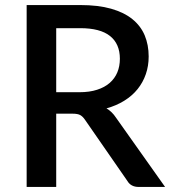

<svg xmlns="http://www.w3.org/2000/svg" viewBox="-20 -740 675 760"><path d="M202.5 -290H267.5C280.8 -290 290.8 -288.2 297.5 -284.5C304.2 -280.8 310.3 -274.8 316 -266.5L484 -24C493.3 -8 508.3 0 529 0H633.5L439 -274.5C428.7 -290.2 416.2 -302.3 401.5 -311C427.8 -318.3 451.4 -328.5 472.2 -341.5C493.1 -354.5 510.6 -369.8 524.8 -387.5C538.9 -405.2 549.8 -424.8 557.2 -446.5C564.8 -468.2 568.5 -491.5 568.5 -516.5C568.5 -547.2 563.2 -575 552.8 -600C542.2 -625 526 -646.4 504 -664.2C482 -682.1 453.9 -695.8 419.8 -705.5C385.6 -715.2 344.8 -720 297.5 -720H85.5V0H202.5ZM202.5 -375V-628.5H297.5C350.2 -628.5 389.5 -618.2 415.5 -597.5C441.5 -576.8 454.5 -546.8 454.5 -507.5C454.5 -487.8 451.2 -469.9 444.5 -453.7C437.8 -437.6 427.8 -423.7 414.5 -412C401.2 -400.3 384.5 -391.2 364.5 -384.8C344.5 -378.2 321.2 -375 294.5 -375Z"/></svg>

Font: Lato Semibold
Style: Regular
Weight: 600
Designer: Lukasz Dziedzic
Foundry: tyPoland Lukasz Dziedzic
Version: Version 2.006; 2014-01-15